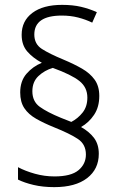

<svg xmlns="http://www.w3.org/2000/svg" viewBox="-20 -874 495 789"><path d="M63 -494Q63 -541 89 -571Q115 -601 152 -616Q115 -636 92 -662.5Q69 -689 69 -731Q69 -788 113 -821Q157 -854 235 -854Q279 -854 313 -846Q347 -838 378 -824L359 -781Q332 -794 301 -802Q270 -810 234 -810Q121 -810 121 -732Q121 -693 152 -673Q183 -653 241 -629Q284 -611 317 -592Q350 -573 369 -546.5Q388 -520 388 -480Q388 -434 366.5 -402Q345 -370 313 -352Q347 -333 366.5 -307Q386 -281 386 -242Q386 -179 338 -142Q290 -105 203 -105Q156 -105 118 -114Q80 -123 54 -136V-187Q84 -171 123.5 -160Q163 -149 204 -149Q272 -149 302.5 -174.5Q333 -200 333 -239Q333 -281 300 -303Q267 -325 202 -351Q160 -368 128.5 -386Q97 -404 80 -429.5Q63 -455 63 -494ZM113 -499Q113 -457 143.5 -435Q174 -413 230 -390L273 -373Q300 -387 319.5 -411.5Q339 -436 339 -473Q339 -515 306.5 -541Q274 -567 197 -595Q163 -585 138 -561.5Q113 -538 113 -499Z"/></svg>

Font: Noto Sans Telugu UI SemiCondensed Light
Style: Regular
Weight: 300
Width: 4
Designer: Jelle Bosma - Monotype Design Team
Foundry: Monotype Imaging Inc.
Version: Version 2.005; ttfautohint (v1.8.4.7-5d5b)